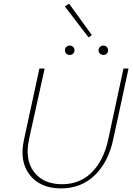

<svg xmlns="http://www.w3.org/2000/svg" viewBox="-20 -1037 733 1062"><path d="M470 -830 339 -1001 362 -1017 488 -843ZM384.5 -740.5Q377 -733 366 -733Q355 -733 347 -740.5Q339 -748 339 -759Q339 -770 347 -777.5Q355 -785 366 -785Q377 -785 384.5 -777.5Q392 -770 392 -759Q392 -748 384.5 -740.5ZM570.5 -740.5Q563 -733 552 -733Q541 -733 533 -740.5Q525 -748 525 -759Q525 -770 533 -777.5Q541 -785 552 -785Q563 -785 570.5 -777.5Q578 -770 578 -759Q578 -748 570.5 -740.5ZM318 5Q203 5 144.5 -69.5Q86 -144 113 -266L198 -658H227L141 -269Q116 -154 168 -86Q220 -18 323 -18Q422 -18 487.5 -83.5Q553 -149 578 -263L663 -658H691L606 -265Q579 -140 504 -67.5Q429 5 318 5Z"/></svg>

Font: EauTestText Extralight
Style: Italic
Weight: 250
Italic angle: -12°
Designer: Christian Thalmann (Catharsis Fonts)
Version: Version 0.001;PS 000.001;hotconv 1.0.88;makeotf.lib2.5.64775